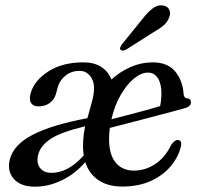

<svg xmlns="http://www.w3.org/2000/svg" viewBox="-20 -691 746 722"><path d="M17 -92Q31.5 -147.5 104 -184.8Q176.5 -222 308.5 -246.5Q310 -251.5 311.5 -256.5L326.5 -311.5Q341.5 -367.5 325.2 -396Q309 -424.5 279.5 -424.5Q248 -424.5 226 -406.5Q204 -388.5 197 -362.5L190.5 -338Q184 -316 166.2 -303.2Q148.5 -290.5 123.5 -291Q104.5 -291 96.5 -304.5Q88.5 -318 96 -342.5Q109 -388 161.5 -422.2Q214 -456.5 294 -456.5Q334 -456.5 360.5 -439.5Q387 -422.5 399 -392Q432 -422 471.5 -439.2Q511 -456.5 554 -456.5Q611 -456.5 639.2 -421.8Q667.5 -387 670.5 -336.5Q672.5 -321.5 684 -321Q697 -320.5 698 -308Q699 -290.5 674 -284Q651.5 -277.5 615.5 -268Q579.5 -258.5 538.5 -247.8Q497.5 -237 459 -227Q420.5 -217 393 -210Q392 -200.5 391 -190.5Q386 -120 411 -84.8Q436 -49.5 484 -49.5Q526 -49.5 563.5 -74Q601 -98.5 624.5 -147.5Q638 -165.5 649 -164.5Q665 -163.5 660.5 -141Q651 -100.5 622 -66Q593 -31.5 547 -10.5Q501 10.5 440.5 10.5Q385 10.5 349.8 -13.8Q314.5 -38 300.5 -81.5Q263.5 -38 213.5 -13.5Q163.5 11 111 11Q58 11 32 -18.2Q6 -47.5 17 -92ZM536.5 -418Q510.5 -418 483 -395Q455.5 -372 433 -332.5Q410.5 -293 399 -242.5Q426 -249.5 459.5 -258.2Q493 -267 525.8 -275.8Q558.5 -284.5 582 -292Q586.5 -311.5 587 -340.5Q587 -375.5 573.8 -396.8Q560.5 -418 536.5 -418ZM293 -164.5Q294.5 -190.5 300 -216Q211 -195 171.2 -169.2Q131.5 -143.5 123 -107Q116.5 -77.5 130.8 -59.2Q145 -41 173 -41Q237 -41 295 -107Q290.5 -133.5 293 -164.5ZM513.5 -617Q534 -643.5 552.8 -658.5Q571.5 -673.5 592 -670.5Q610.5 -668 616.5 -654.2Q622.5 -640.5 616 -625Q609.5 -607.5 594 -594.5Q578.5 -581.5 555 -568.5L453.5 -504Q447.5 -501 441.8 -500.8Q436 -500.5 433 -504.5Q430 -508.5 432.5 -514Q435 -519.5 439.5 -525.5Z"/></svg>

Font: Fraunces 72pt Soft
Style: Italic
Weight: 400
Italic angle: -16°
Version: Version 1.000;[b76b70a41]